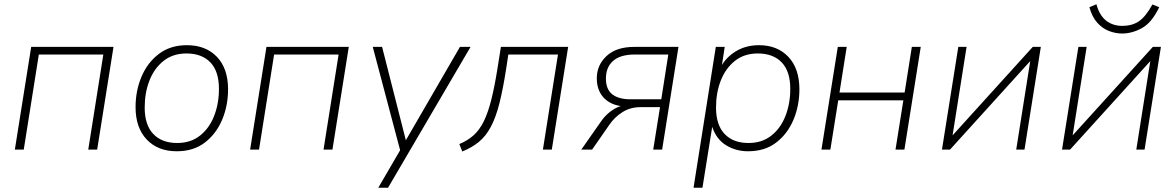

<svg xmlns="http://www.w3.org/2000/svg" viewBox="-20 -705 5542 905"><path d="M50 0 127 -484H515L438 0H396L467 -448H163L92 0Z M813 8Q724 8 671.5 -47.5Q619 -103 619 -200Q619 -277 647 -343.5Q675 -410 729 -451Q783 -492 861 -492Q950 -492 1002.5 -437Q1055 -382 1055 -284Q1055 -207 1027 -140.5Q999 -74 945.5 -33Q892 8 813 8ZM815 -31Q879 -31 923 -66Q967 -101 989.5 -159Q1012 -217 1012 -286Q1012 -369 971.5 -411Q931 -453 859 -453Q795 -453 751 -418Q707 -383 684.5 -325.5Q662 -268 662 -198Q662 -116 702.5 -73.5Q743 -31 815 -31Z M1159 0 1236 -484H1624L1547 0H1505L1576 -448H1272L1201 0Z M1763 180 1866 3 1737 -484H1781L1893 -44L2148 -484H2198L1809 180Z M2159 9 2145 -26Q2184 -42 2212 -67Q2240 -92 2260 -132.5Q2280 -173 2295.5 -234Q2311 -295 2325 -383L2341 -484H2658L2581 0H2539L2610 -448H2376L2366 -382Q2351 -285 2334 -218Q2317 -151 2293.5 -107Q2270 -63 2237 -36Q2204 -9 2159 9Z M2720 0 2814 -134Q2832 -160 2857 -179Q2882 -198 2906 -205Q2853 -213 2823 -247.5Q2793 -282 2793 -336Q2793 -398 2839 -441Q2885 -484 2970 -484H3178L3101 0H3059L3091 -200H3000Q2951 -200 2914 -176.5Q2877 -153 2853 -118L2771 0ZM2951 -237H3097L3130 -448H2972Q2904 -448 2870 -418Q2836 -388 2836 -335Q2836 -284 2866 -260.5Q2896 -237 2951 -237Z M3249 180 3354 -484H3396L3383 -399Q3410 -442 3455 -467Q3500 -492 3558 -492Q3644 -492 3696 -437Q3748 -382 3748 -284Q3748 -207 3720 -140.5Q3692 -74 3638.5 -33Q3585 8 3506 8Q3449 8 3403 -20Q3357 -48 3337 -107L3291 180ZM3508 -31Q3572 -31 3616 -66Q3660 -101 3682.5 -159Q3705 -217 3705 -286Q3705 -369 3664.5 -411Q3624 -453 3552 -453Q3488 -453 3444 -418Q3400 -383 3377.5 -325.5Q3355 -268 3355 -198Q3355 -116 3395.5 -73.5Q3436 -31 3508 -31Z M3852 0 3929 -484H3971L3937 -269H4244L4278 -484H4320L4243 0H4201L4238 -232H3931L3894 0Z M4420 0 4497 -484H4536L4470 -67L4848 -484H4886L4809 0H4770L4836 -417L4458 0Z M4986 0 5063 -484H5102L5036 -67L5414 -484H5452L5375 0H5336L5402 -417L5024 0ZM5269 -547Q5238 -547 5207 -559Q5176 -571 5151.5 -598.5Q5127 -626 5115 -671L5148 -685Q5162 -633 5193.5 -608Q5225 -583 5270 -583Q5316 -583 5348 -604.5Q5380 -626 5412 -684L5444 -671Q5409 -598 5362.5 -572.5Q5316 -547 5269 -547Z"/></svg>

Font: Nunito Sans ExtraLight
Style: Italic
Weight: 200
Italic angle: -9°
Designer: Vernon Adams
Foundry: Vernon Adams
Version: Version 3.006; ttfautohint (v1.8.3)